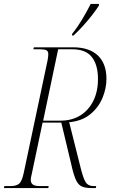

<svg xmlns="http://www.w3.org/2000/svg" viewBox="-37 -954 574 974"><path d="M-17 0 -15 -10H15Q46 -10 60 -22Q74 -34 83 -75L204 -646Q206 -656 207 -665Q208 -674 208 -679Q208 -695 197.5 -699.5Q187 -704 166 -704H132L135 -714H333Q416 -714 459.5 -672.5Q503 -631 503 -554Q503 -506 483 -457.5Q463 -409 421 -374.5Q379 -340 314 -334L372 -103Q385 -50 397.5 -30Q410 -10 438 -10H451L449 0H427Q398 0 380.5 -7Q363 -14 352 -34Q341 -54 331 -93L274 -332H179L124 -71Q119 -52 119 -41Q119 -26 129.5 -18Q140 -10 166 -10H210L208 0ZM270 -342Q328 -342 370.5 -368.5Q413 -395 436.5 -442.5Q460 -490 460 -553Q460 -625 429 -664.5Q398 -704 330 -704H258L182 -342ZM329 -782Q354 -813 378.5 -853.5Q403 -894 423 -934H465V-926Q451 -904 430 -877Q409 -850 384 -822.5Q359 -795 336 -774H328Z"/></svg>

Font: Noto Serif Display Condensed ExtraLight
Style: Italic
Weight: 200
Width: 3
Italic angle: -12°
Designer: Monotype Design Team
Foundry: Monotype Imaging Inc.
Version: Version 2.009